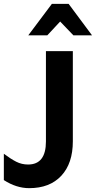

<svg xmlns="http://www.w3.org/2000/svg" viewBox="-20 -968 499 999"><path d="M132 11Q239 11 299 -53.5Q359 -118 359 -233V-702H219V-232Q219 -112 126 -112Q93 -112 64.5 -126.5Q36 -141 0 -168V-31Q65 11 132 11ZM337 -948H250L127 -784H226L293 -856L362 -784H459Z"/></svg>

Font: Geom SemiBold
Style: Bold
Weight: 600
Version: Version 1.102